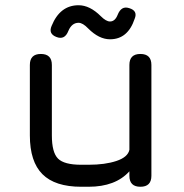

<svg xmlns="http://www.w3.org/2000/svg" viewBox="-20 -713 702 733"><path d="M400 -563Q358 -563 317 -604Q296 -626 280 -626Q254 -626 241 -595Q227 -559 195 -572Q164 -584 177 -614Q209 -693 280 -693Q323 -693 365 -651Q385 -631 400 -631Q419 -631 429 -656Q443 -692 473 -682Q507 -672 494 -641Q468 -563 400 -563ZM94 -465Q94 -507 136 -507Q178 -507 178 -465V-196Q178 -131 201.5 -107.5Q225 -84 290 -84H318Q381 -84 424.5 -98.5Q468 -113 474 -141V-465Q474 -507 516 -507Q558 -507 558 -465V-42Q558 0 516 0Q474 0 474 -42V-59Q421 0 318 0H290Q190 0 142 -48Q94 -96 94 -196Z"/></svg>

Font: Jura
Style: Bold
Weight: 700
Designer: Daniel Johnson, Alexei Vanyashin
Foundry: Daniel Johnson
Version: Version 5.103